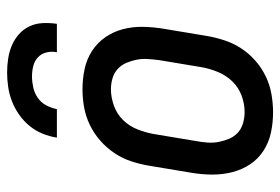

<svg xmlns="http://www.w3.org/2000/svg" viewBox="-144 -636 788 540"><g transform="rotate(-90 250.0 -366.0)"><path d="M204 8Q175 8 147 2Q119 -4 96 -19Q73 -34 58 -56.5Q43 -79 36 -106Q29 -133 29 -162Q29 -191 34 -221L54 -341Q58 -365 66 -390Q74 -415 89 -437.5Q104 -460 124.5 -478Q145 -496 169 -507.5Q193 -519 218.5 -523.5Q244 -528 269 -528Q298 -528 326 -522Q354 -516 377 -501Q400 -486 415.5 -463.5Q431 -441 438 -414Q445 -387 444.5 -358Q444 -329 439 -299L419 -179Q415 -155 407 -130Q399 -105 384.5 -82.5Q370 -60 349.5 -42Q329 -24 305 -12.5Q281 -1 255 3.5Q229 8 204 8ZM205 -72Q228 -72 251 -80.5Q274 -89 291 -106.5Q308 -124 317.5 -147Q327 -170 331 -193L351 -313Q353 -329 354 -345Q355 -361 352 -376Q349 -391 343 -405Q337 -419 326 -429Q315 -439 300 -443.5Q285 -448 269 -448Q246 -448 222.5 -439.5Q199 -431 182 -413.5Q165 -396 156 -373Q147 -350 143 -327L123 -207Q120 -191 119 -175Q118 -159 121 -144Q124 -129 130 -115Q136 -101 147 -91Q158 -81 173.5 -76.5Q189 -72 205 -72ZM133 -600Q136 -620 144 -640Q152 -660 166 -677Q180 -694 198 -706.5Q216 -719 235.5 -726.5Q255 -734 275.5 -737Q296 -740 316 -740Q336 -740 355.5 -737Q375 -734 392.5 -726.5Q410 -719 424 -706.5Q438 -694 446 -677Q454 -660 455 -640Q456 -620 453 -600H373Q376 -615 372.5 -629.5Q369 -644 358.5 -653.5Q348 -663 334 -666.5Q320 -670 305 -670Q290 -670 274 -666.5Q258 -663 244.5 -653.5Q231 -644 223.5 -629.5Q216 -615 213 -600Z"/></g></svg>

Font: Iosevka Term Curly Md Obl
Style: Regular
Weight: 500
Italic angle: -9°
Designer: Belleve Invis
Foundry: Belleve Invis
Version: Version 32.3.0